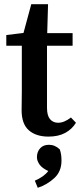

<svg xmlns="http://www.w3.org/2000/svg" viewBox="-20 -637 382 915"><path d="M211 14Q152 14 117.5 -16Q83 -46 83 -112Q83 -134 83.5 -154.5Q84 -175 84 -204V-419H10V-470L92 -480L129 -617H209L205 -479H326V-419H204V-123Q204 -86 218.5 -69Q233 -52 257 -52Q286 -52 318 -77L342 -52Q323 -21 290.5 -3.5Q258 14 211 14ZM273 129Q273 180 239 211.5Q205 243 160 258L146 224Q190 205 210 178Q180 164 168 146.5Q156 129 156 112Q156 87 171 70Q186 53 213 53Q242 53 265 75Q270 90 271.5 102.5Q273 115 273 129Z"/></svg>

Font: Source Serif 4 Semibold
Style: Regular
Weight: 600
Designer: Frank Grießhammer
Foundry: Adobe
Version: Version 4.005;hotconv 1.1.0;makeotfexe 2.6.0